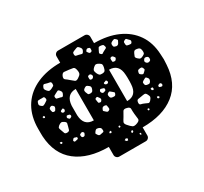

<svg xmlns="http://www.w3.org/2000/svg" viewBox="-157 -973 1304 1228"><g transform="rotate(-30 495.0 -359.5)"><path d="M397 32Q386 32 378 24Q370 16 370 5V-55Q220 -55 132.5 -123.5Q45 -192 37 -325Q37 -330 36.5 -347Q36 -364 36.5 -381.5Q37 -399 37 -403Q42 -490 83.5 -551Q125 -612 198.5 -644.5Q272 -677 370 -677V-724Q370 -735 378 -743Q386 -751 397 -751H593Q604 -751 612 -743Q620 -735 620 -724V-677Q719 -677 792 -644.5Q865 -612 907 -551Q949 -490 953 -403Q955 -378 955 -364.5Q955 -351 953 -325Q945 -192 857.5 -123.5Q770 -55 620 -55V5Q620 16 612 24Q604 32 593 32ZM527 -699Q519 -709 512.5 -708Q506 -707 495 -702Q483 -698 477 -694Q471 -690 472 -678Q473 -666 480 -665Q487 -664 499 -661Q511 -658 517.5 -656Q524 -654 530 -664Q537 -675 536.5 -682Q536 -689 527 -699ZM576 -667Q568 -670 563.5 -669Q559 -668 554 -661Q549 -655 552 -651.5Q555 -648 559 -642Q565 -634 574 -637Q583 -639 583 -649Q583 -656 583 -660.5Q583 -665 576 -667ZM671 -624Q669 -636 662.5 -638.5Q656 -641 645 -642Q635 -643 632 -638.5Q629 -634 625 -626Q620 -615 617 -609Q614 -603 622 -596Q630 -588 635.5 -592.5Q641 -597 651 -602Q661 -608 667.5 -610.5Q674 -613 671 -624ZM756 -627Q748 -636 742 -635Q736 -634 726 -629Q717 -624 715 -619.5Q713 -615 714 -605Q715 -596 719.5 -593.5Q724 -591 733 -589Q746 -587 753 -599Q758 -609 761 -614.5Q764 -620 756 -627ZM440 -585Q436 -603 425.5 -605.5Q415 -608 396 -610Q375 -612 362.5 -613.5Q350 -615 341 -596Q333 -577 344 -569.5Q355 -562 371 -548Q385 -536 393.5 -529.5Q402 -523 418 -533Q436 -544 440.5 -554Q445 -564 440 -585ZM260 -587Q259 -599 252 -600.5Q245 -602 234 -604Q222 -607 214.5 -609.5Q207 -612 201 -601Q194 -589 196 -582Q198 -575 207 -565Q215 -556 221.5 -556Q228 -556 239 -561Q250 -566 255.5 -570Q261 -574 260 -587ZM824 -585Q817 -593 812.5 -597Q808 -601 799 -596Q789 -591 788.5 -585Q788 -579 789 -569Q791 -560 795.5 -559Q800 -558 808 -556Q817 -555 821.5 -555Q826 -555 830 -562Q834 -570 832.5 -574.5Q831 -579 824 -585ZM584 -546Q571 -554 563 -554Q555 -554 544 -544Q533 -534 531.5 -526.5Q530 -519 536 -505Q542 -491 548.5 -486Q555 -481 570 -482Q585 -483 589.5 -490Q594 -497 597 -511Q600 -525 598 -532Q596 -539 584 -546ZM685 -540Q678 -549 668 -545Q663 -543 662 -539.5Q661 -536 661 -530Q662 -523 662 -518Q662 -513 669 -512Q678 -510 682 -512Q686 -514 690 -521Q694 -527 692 -530.5Q690 -534 685 -540ZM143 -539Q133 -539 127.5 -538Q122 -537 119 -528Q115 -517 116 -511.5Q117 -506 126 -499Q134 -492 139.5 -493Q145 -494 155 -500Q165 -507 171.5 -511Q178 -515 175 -528Q172 -540 164 -539Q156 -538 143 -539ZM278 -524Q270 -533 263.5 -529Q257 -525 246 -520Q238 -516 233.5 -513Q229 -510 230 -500Q231 -491 236 -489.5Q241 -488 250 -486Q262 -484 268.5 -481Q275 -478 281 -488Q288 -500 287.5 -507Q287 -514 278 -524ZM504 -512Q498 -520 487 -516Q481 -514 480 -511Q479 -508 479 -501Q479 -494 480 -490Q481 -486 487 -485Q499 -482 506 -493Q512 -502 504 -512ZM864 -485Q862 -497 856.5 -501.5Q851 -506 838 -508Q826 -510 820.5 -506.5Q815 -503 810 -492Q804 -480 802 -473Q800 -466 810 -456Q821 -445 828.5 -444Q836 -443 849 -450Q862 -456 864 -463.5Q866 -471 864 -485ZM372 -250V-482Q301 -482 296 -401V-331Q300 -250 372 -250ZM618 -250Q690 -250 694 -331Q695 -336 695 -351Q695 -366 695 -381.5Q695 -397 694 -401Q690 -482 618 -482ZM193 -460Q187 -466 182.5 -466Q178 -466 171 -462Q165 -458 164.5 -454Q164 -450 165 -443Q167 -435 168.5 -430.5Q170 -426 178 -425Q186 -424 189 -427.5Q192 -431 196 -439Q199 -446 199 -450.5Q199 -455 193 -460ZM452 -458Q444 -465 438.5 -464.5Q433 -464 424 -458Q416 -452 414.5 -447Q413 -442 416 -432Q420 -421 423 -415.5Q426 -410 438 -410Q450 -410 454.5 -414.5Q459 -419 463 -431Q466 -441 463.5 -446.5Q461 -452 452 -458ZM109 -435 98 -432 101 -422 110 -420 113 -428ZM879 -418Q878 -430 865 -433Q852 -437 846 -427Q841 -420 840.5 -415.5Q840 -411 845 -404Q855 -393 868 -398Q876 -401 877.5 -405.5Q879 -410 879 -418ZM569 -430Q566 -433 563.5 -432Q561 -431 557 -429Q552 -427 549 -426.5Q546 -426 546 -421Q547 -413 557 -410Q568 -408 572 -415Q576 -421 569 -430ZM241 -412Q237 -417 234 -415Q231 -413 226 -411Q218 -409 218 -403Q218 -394 226 -391Q236 -388 241 -395Q247 -404 241 -412ZM534 -388Q534 -395 530 -396.5Q526 -398 519 -400Q513 -402 509.5 -402.5Q506 -403 502 -397Q496 -389 503 -379Q509 -370 520 -374Q527 -376 530.5 -378Q534 -380 534 -388ZM814 -378Q811 -386 807.5 -389Q804 -392 795 -391Q785 -390 780 -387.5Q775 -385 773 -375Q770 -365 773.5 -360.5Q777 -356 786 -351Q793 -347 797 -350Q801 -353 807 -359Q813 -364 815 -367.5Q817 -371 814 -378ZM476 -356Q471 -363 467.5 -367.5Q464 -372 456 -368Q448 -365 449 -359.5Q450 -354 451 -345Q452 -338 453 -334.5Q454 -331 461 -330Q468 -328 471 -330Q474 -332 478 -338Q483 -347 476 -356ZM261 -351Q259 -360 251 -361Q244 -362 240 -363Q236 -364 233 -357Q230 -350 232.5 -347Q235 -344 240 -339Q244 -335 247 -336.5Q250 -338 255 -340Q262 -344 261 -351ZM564 -350Q557 -356 553 -359Q549 -362 542 -358Q533 -353 531.5 -348Q530 -343 532 -334Q534 -325 538 -322Q542 -319 551 -318Q561 -317 566 -318Q571 -319 575 -328Q579 -337 575 -340.5Q571 -344 564 -350ZM205 -335Q192 -344 184 -343Q176 -342 164 -333Q153 -324 154 -317Q155 -310 160 -297Q165 -283 168 -275Q171 -267 186 -267Q201 -268 203.5 -276.5Q206 -285 210 -299Q214 -312 215 -319.5Q216 -327 205 -335ZM803 -316Q796 -324 790.5 -320.5Q785 -317 776 -313Q769 -309 766.5 -306Q764 -303 765 -296Q766 -287 768.5 -283Q771 -279 779 -277Q790 -275 795.5 -275.5Q801 -276 807 -285Q812 -295 811.5 -301.5Q811 -308 803 -316ZM494 -275Q492 -284 491.5 -289.5Q491 -295 481 -297Q471 -298 465.5 -295.5Q460 -293 456 -283Q451 -274 455.5 -270.5Q460 -267 467 -260Q472 -255 476 -254Q480 -253 486 -256Q493 -260 494 -263.5Q495 -267 494 -275ZM801 -247 787 -244 790 -232 800 -227 805 -237ZM862 -241Q857 -246 848 -242Q838 -238 839 -231Q839 -226 842 -224.5Q845 -223 850 -222Q855 -221 858 -220.5Q861 -220 864 -225Q869 -233 862 -241ZM128 -229 122 -236 111 -235 114 -224 122 -222ZM753 -220Q746 -234 737.5 -234Q729 -234 714 -231Q697 -228 686.5 -226.5Q676 -225 674 -208Q672 -191 683.5 -189Q695 -187 710 -180Q722 -175 729 -171.5Q736 -168 746 -178Q757 -190 759 -198Q761 -206 753 -220ZM276 -218Q270 -224 266 -223Q262 -222 254 -218Q249 -215 249 -211.5Q249 -208 250 -202Q252 -193 260 -192Q270 -191 274 -198Q277 -205 279 -209Q281 -213 276 -218ZM213 -215Q205 -219 200 -214Q196 -209 193.5 -206Q191 -203 194 -198Q197 -192 201 -193Q205 -194 211 -195Q218 -197 221.5 -197.5Q225 -198 226 -204Q227 -211 223 -212Q219 -213 213 -215ZM617 -157Q615 -180 615.5 -194Q616 -208 594 -213Q572 -219 565.5 -206.5Q559 -194 547 -174Q536 -157 531 -146.5Q526 -136 539 -121Q556 -101 567.5 -93.5Q579 -86 603 -96Q624 -104 621.5 -118.5Q619 -133 617 -157ZM391 -166Q391 -179 387 -184Q383 -189 371 -193Q360 -196 354.5 -192.5Q349 -189 343 -180Q337 -173 340 -168.5Q343 -164 348 -156Q355 -147 367 -151Q377 -154 384 -154.5Q391 -155 391 -166ZM807 -178 797 -180 795 -170 803 -164 812 -169ZM717 -138 710 -144 703 -137 708 -129 715 -131ZM496 -141 488 -137V-131L493 -126L501 -132ZM432 -139 422 -137 417 -129 426 -124 434 -128ZM555 -72 547 -73 540 -65 548 -56 556 -64ZM502 -42 491 -48 479 -41 487 -31 498 -29ZM593 -27 590 -33 582 -31 583 -23 591 -19Z"/></g></svg>

Font: Rubik Moonrocks
Style: Regular
Weight: 400
Designer: Hubert and Fischer, NaN
Foundry: Hubert and Fischer, NaN
Version: Version 2.200